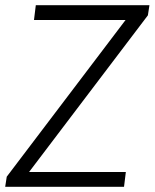

<svg xmlns="http://www.w3.org/2000/svg" viewBox="-32 -720 596 740"><path d="M-6 -39 452 -643H99L106 -700H544L538 -661L80 -57H453L446 0H-12Z"/></svg>

Font: Pathway Extreme 8pt Thin 12pt ExtraLight
Style: Italic
Weight: 250
Italic angle: -8°
Version: Version 1.001;gftools[0.9.26]